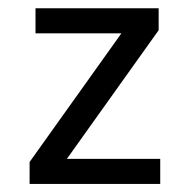

<svg xmlns="http://www.w3.org/2000/svg" viewBox="-20 -458 478 478"><path d="M53.7 -54.7 282.2 -375H68.4V-437.5H375V-382.8L146.5 -62.5H378.9V0H53.7Z"/></svg>

Font: Sudo Variable
Style: Regular
Weight: 400
Monospace: yes
Designer: Jens Kutilek
Foundry: Jens Kutilek
Version: Version 0.040